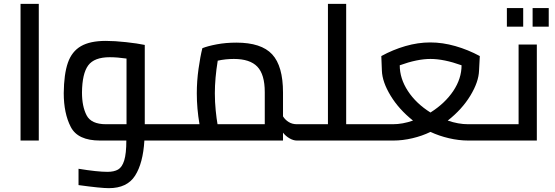

<svg xmlns="http://www.w3.org/2000/svg" viewBox="-20 -732 2893 1000"><path d="M87 -712H182V0H87Z M857 0H732Q725 118 683.5 183Q642 248 547 248Q505 248 389 232V147Q487 163 540 163Q574 163 595 151Q616 139 627 103.5Q638 68 638 0H501Q385 0 348.5 -71Q312 -142 312 -247Q313 -346 333.5 -405Q354 -464 401.5 -491.5Q449 -519 531 -519Q577 -519 636.5 -512.5Q696 -506 734 -498V-85H857ZM532 -85H639V-427Q590 -434 552 -434Q471 -434 439.5 -391.5Q408 -349 407 -250Q407 -178 431 -131.5Q455 -85 532 -85Z M1565 -85V0H1526Q1508 0 1488 -11.5Q1468 -23 1454 -41V0H857V-85H1019Q1005 -167 1005 -246Q1005 -309 1014 -373.5Q1023 -438 1034 -481Q1061 -492 1108.5 -501Q1156 -510 1211 -510Q1341 -510 1397.5 -449Q1454 -388 1454 -250V-126Q1465 -108 1483.5 -96.5Q1502 -85 1526 -85ZM1113 -85H1359V-252Q1359 -344 1320.5 -384.5Q1282 -425 1198 -425Q1155 -425 1114 -416Q1099 -324 1099 -246Q1099 -201 1103.5 -156.5Q1108 -112 1113 -85Z M1903 -85V0H1565V-85H1688V-712H1783V-85Z M2532 -85V0H2419Q2370 0 2318.5 -12Q2267 -24 2222 -45Q2179 -24 2128 -12Q2077 0 2029 0H1903V-85H2026Q2077 -85 2131 -104Q2058 -162 2014.5 -233.5Q1971 -305 1969 -364L1966 -440Q2026 -473 2091.5 -492Q2157 -511 2221 -511Q2285 -511 2351.5 -492Q2418 -473 2479 -440L2475 -364Q2473 -305 2429.5 -233.5Q2386 -162 2312 -104Q2367 -85 2418 -85ZM2222 -146Q2298 -194 2341 -258.5Q2384 -323 2384 -392Q2292 -425 2222 -425Q2153 -425 2062 -392Q2062 -323 2104.5 -258Q2147 -193 2222 -146Z M2532 0ZM2776 -500V0H2532V-85H2681V-500ZM2620 -690H2705V-593H2620ZM2754 -690H2838V-593H2754Z"/></svg>

Font: Cairo SemiBold
Style: Regular
Weight: 600
Designer: Mohamed Gaber, the designers of Titillium
Foundry: Kief Type Foundry
Version: Version 2.009; ttfautohint (v1.5.33-1714) -l 8 -r 50 -G 200 